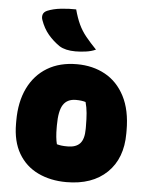

<svg xmlns="http://www.w3.org/2000/svg" viewBox="-57 -868 714 926"><g transform="rotate(5 300.0 -405.0)"><path d="M301 -559Q378 -559 438 -526Q498 -493 532.5 -426.5Q567 -360 567 -261V-247Q567 -126 495.5 -57Q424 12 299 12Q222 12 161.5 -17Q101 -46 67 -104Q33 -162 33 -248V-262Q33 -354 65.5 -420.5Q98 -487 158 -523Q218 -559 301 -559ZM311 -387Q269 -387 249.5 -357Q230 -327 230 -257V-246Q230 -221 232 -201Q234 -181 238 -166Q249 -163 260.5 -161.5Q272 -160 290 -160Q331 -160 350.5 -181.5Q370 -203 370 -252V-263Q370 -301 367.5 -328.5Q365 -356 358 -381Q339 -387 311 -387ZM274 -822Q285 -781 299 -751Q313 -721 334.5 -694.5Q356 -668 386 -637Q364 -627 337 -623.5Q310 -620 288 -620Q239 -620 210 -638Q178 -660 154 -688.5Q130 -717 116 -757Q111 -771 115 -783.5Q119 -796 135 -803Q164 -815 202 -819Q240 -823 274 -822Z"/></g></svg>

Font: Recursive Sn Csl St Blk
Style: Regular
Weight: 900
Version: Version 1.079;hotconv 1.0.112;makeotfexe 2.5.65598; ttfautoh